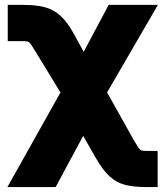

<svg xmlns="http://www.w3.org/2000/svg" viewBox="-20 -549 661 773"><path d="M9.8 204.1 276.4 -271H358.4L519 15.6Q531.2 36.6 537.4 45.7Q543.5 54.7 549.8 56.6Q556.2 58.6 567.9 58.6H614.7V204.1H567.9Q520 204.1 485.1 195.6Q450.2 187 422.1 161.9Q394 136.7 365.7 86.9L314.9 -2L204.1 204.1ZM272.5 -96.2 124 -339.8Q111.3 -360.8 105 -369.9Q98.6 -378.9 92.8 -381.1Q86.9 -383.3 75.2 -383.3H11.2V-529.3H75.2Q124 -529.3 159.4 -520.3Q194.8 -511.2 222.9 -486.1Q251 -460.9 277.8 -412.1L316.9 -340.3L417.5 -529.3H615.7L364.3 -96.2Z"/></svg>

Font: Inter 24pt Black
Style: Regular
Weight: 900
Designer: Rasmus Andersson
Foundry: rsms
Version: Version 4.001;git-66647c0bb